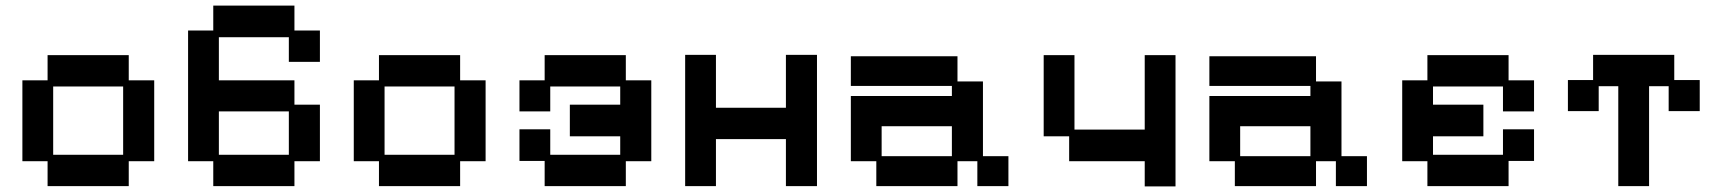

<svg xmlns="http://www.w3.org/2000/svg" viewBox="-20 -653 6154 686"><path d="M150 12V-77H60V-366H150V-456H440V-366H531V-77H440V12ZM170 -100H420V-344H170Z M742 12V-77H652V-544H742V-633H1032V-544H1123V-432H1012V-520H762V-366H1032V-279H1123V-77H1032V12ZM762 -100H1012V-255H762Z M1334 12V-77H1244V-366H1334V-456H1624V-366H1715V-77H1624V12ZM1354 -100H1604V-344H1354Z M1926 12V-78H1836V-191H1946V-100H2196V-166H2016V-279H2196V-344H1946V-255H1836V-366H1926V-456H2216V-366H2307V-77H2216V12Z M2428 12V-457H2538V-268H2788V-457H2899V12H2788V-156H2538V12Z M3111 12V-77H3020V-310H3381V-346H3020V-452H3401V-362H3492V-95H3583V12H3472V-77H3401V12ZM3130 -95H3381V-202H3130Z M4070 13V-77H3800V-166H3709V-456H3819V-190H4070V-456H4180V13Z M4392 12V-77H4301V-310H4662V-346H4301V-452H4682V-362H4773V-95H4864V12H4753V-77H4682V12ZM4411 -95H4662V-202H4411Z M5080 12V-77H4990V-366H5080V-456H5370V-366H5461V-255H5350V-344H5100V-279H5280V-166H5100V-100H5350V-191H5461V-78H5370V12Z M5762 12V-345H5692V-256H5582V-367H5672V-457H5962V-367H6053V-256H5942V-345H5872V12Z"/></svg>

Font: Pixelify Sans Medium
Style: Regular
Weight: 500
Designer: Stefie Justprince
Foundry: Typecalism Foundryline
Version: Version 1.000;February 13, 2025;FontCreator 15.0.0.3015 64-b